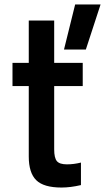

<svg xmlns="http://www.w3.org/2000/svg" viewBox="-20 -828 471 861"><path d="M36 0ZM223 -442V-158Q223 -120 235 -105.5Q247 -91 280 -91Q311 -91 343 -99V2Q296 13 256 13Q176 13 142.5 -20Q109 -53 109 -126V-442H36V-546H109V-736H223V-546H351V-442ZM317 -808H431L365 -606H267Z"/></svg>

Font: Biryani SemiBold
Style: Regular
Weight: 600
Designer: Dan Reynolds and Mathieu Réguer
Foundry: Dan Reynolds and Mathieu Réguer
Version: Version 1.004; ttfautohint (v1.1) -l 5 -r 5 -G 72 -x 0 -D la